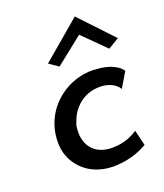

<svg xmlns="http://www.w3.org/2000/svg" viewBox="-141 -861 817 958"><g transform="rotate(-20 267.5 -382.0)"><path d="M164 -592 213 -558 359 -674 477 -557 535 -592 370 -767ZM190 -242C191 -254 195 -265 200 -277C220 -333 269 -381 335 -392C396 -402 446 -382 467 -347L514 -426C500 -450 455 -480 380 -483H379C366 -485 353 -485 340 -484C307 -482 276 -474 245 -461C159 -423 91 -345 78 -241C74 -207 75 -177 83 -148C107 -65 179 -4 281 2C293 3 304 3 316 2C395 -2 452 -30 478 -46L458 -128L455 -126C432 -111 396 -93 351 -89C243 -75 177 -139 190 -242Z"/></g></svg>

Font: Bluebird
Style: LiObl
Weight: 300
Designer: Jasper
Foundry: Cannot Into Space Fonts
Version: Version 0.98